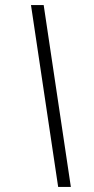

<svg xmlns="http://www.w3.org/2000/svg" viewBox="-20 -735 370 756"><path d="M259 1 152 -715H102L209 1Z"/></svg>

Font: Noto Sans UI SemiCondensed Light
Style: Italic
Weight: 300
Width: 4
Designer: Monotype Design Team
Foundry: Monotype Imaging Inc.
Version: 1.001